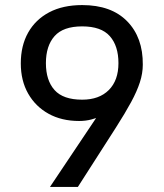

<svg xmlns="http://www.w3.org/2000/svg" viewBox="-20 -737 647 757"><path d="M543 -482Q543 -448 531.5 -412.5Q520 -377 497 -334.5Q474 -292 437 -234L287 0H177L404 -339L409 -294Q398 -288 380.5 -280Q363 -272 340.5 -266Q318 -260 292 -260Q223 -260 171.5 -288.5Q120 -317 91 -368Q62 -419 62 -487Q62 -557 91 -608.5Q120 -660 174 -688.5Q228 -717 304 -717Q419 -717 481.5 -653Q544 -589 543 -482ZM447 -488Q447 -556 413 -594.5Q379 -633 304 -633Q229 -633 195 -594.5Q161 -556 161 -488Q161 -420 195 -382Q229 -344 304 -344Q371 -344 409 -382Q447 -420 447 -488Z"/></svg>

Font: 42dot Sans Light Medium
Style: Regular
Weight: 500
Version: Version 1.000